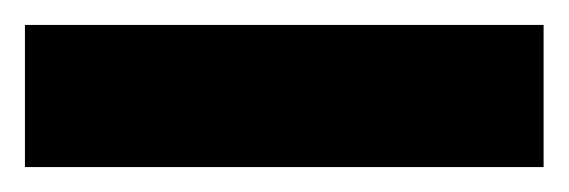

<svg xmlns="http://www.w3.org/2000/svg" viewBox="-20 81 456 154"><path d="M0 215V101H416V215Z"/></svg>

Font: Jockey One
Style: Regular
Weight: 400
Designer: TypeTogether
Foundry: TypeTogether
Version: Version 1.002